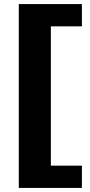

<svg xmlns="http://www.w3.org/2000/svg" viewBox="-20 -820 439 940"><path d="M381 -800V-691H229V-9H381V100H72V-800Z"/></svg>

Font: Pathway Extreme 72pt
Style: Bold
Weight: 700
Designer: Eduardo Rodriguez Tunni
Foundry: Eduardo Rodriguez Tunni
Version: Version 1.001;gftools[0.9.26]